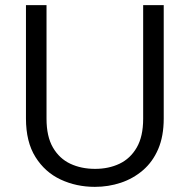

<svg xmlns="http://www.w3.org/2000/svg" viewBox="-20 -720 737 747"><path d="M81 -700H161V-258Q161 -189 186 -146Q211 -103 253.5 -83Q296 -63 350 -63Q403 -63 445 -83Q487 -103 512 -146Q537 -189 537 -258V-700H617V-259Q617 -190 595.5 -140Q574 -90 536 -57.5Q498 -25 450 -9Q402 7 349 7Q277 7 216 -21.5Q155 -50 118 -109Q81 -168 81 -259Z"/></svg>

Font: Albert Sans
Style: Regular
Weight: 400
Designer: Andreas Rasmussen
Foundry: a.Foundry
Version: Version 1.025